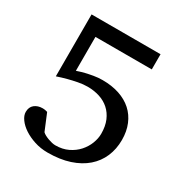

<svg xmlns="http://www.w3.org/2000/svg" viewBox="-161 -793 886 931"><g transform="rotate(30 281.5 -327.5)"><path d="M517.1 -216.8Q517.1 -166 498.8 -123.3Q480.5 -80.6 444.8 -49.6Q409.2 -18.6 356.4 -1.2Q303.7 16.1 234.9 16.1Q195.8 16.1 161.4 4.9Q127 -6.3 101.1 -23.4Q75.2 -40.5 60.1 -61.5Q44.9 -82.5 44.9 -102.1Q44.9 -129.4 62.7 -143.8Q80.6 -158.2 107.9 -158.2Q116.2 -158.2 124 -156.5Q131.8 -154.8 134.8 -153.8L172.9 -62Q178.7 -56.2 188.5 -51Q198.2 -45.9 209 -42Q219.7 -38.1 230.5 -35.6Q241.2 -33.2 250 -33.2Q289.6 -33.2 320.3 -48.1Q351.1 -63 372.1 -86.4Q393.1 -109.9 404.1 -138.2Q415 -166.5 415 -192.9Q415 -234.9 401.9 -265.9Q388.7 -296.9 365.7 -317.4Q342.8 -337.9 311.5 -347.9Q280.3 -357.9 244.1 -357.9Q219.2 -357.9 191.7 -352.5Q164.1 -347.2 140.1 -340.8Q112.3 -333.5 85 -324.2V-670.9H471.2V-585.9H155.8V-396Q156.7 -396 168.5 -400.1Q180.2 -404.3 199.2 -408.9Q218.3 -413.6 242.2 -417.7Q266.1 -421.9 291 -421.9Q343.3 -421.9 385 -408Q426.8 -394 456.1 -367.7Q485.4 -341.3 501.2 -303.2Q517.1 -265.1 517.1 -216.8Z"/></g></svg>

Font: BabelStone Ogham Lithic
Style: Regular
Weight: 400
Designer: Andrew West
Foundry: BabelStone
Version: Version 1.02 March 14, 2022